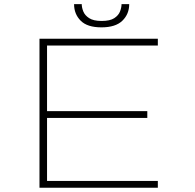

<svg xmlns="http://www.w3.org/2000/svg" viewBox="-20 -882 915 902"><path d="M165.5 0V-700H721.5V-668H201V-360H672V-328H201V-32H721.5V0ZM456.5 -753.5Q390 -753.5 359 -784.8Q328 -816 328 -862.5H364Q364 -847 371.2 -828.5Q378.5 -810 398.8 -796.8Q419 -783.5 457.5 -783.5Q497 -783.5 517 -796.8Q537 -810 544 -828.5Q551 -847 551 -862.5H587Q587 -816 555 -784.8Q523 -753.5 456.5 -753.5Z"/></svg>

Font: Trispace SemiExpanded Thin
Style: Regular
Weight: 100
Width: 6
Designer: Tyler Finck
Foundry: Etcetera Type Company
Version: Version 1.210; ttfautohint (v1.8.3)